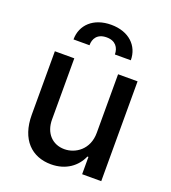

<svg xmlns="http://www.w3.org/2000/svg" viewBox="-141 -876 876 986"><g transform="rotate(20 297.0 -382.5)"><path d="M416.9 -226.2C417.3 -133.5 348.4 -89.5 288.7 -89.5C223 -89.5 177.6 -137.1 177.6 -211.3V-545.5H71.4V-198.5C71.4 -63.2 145.6 7.1 250.4 7.1C332.4 7.1 388.1 -36.2 413.4 -94.5H419V0H523.4V-545.5H416.9ZM140.6 -635.3H228C227.6 -670.8 246.4 -703.5 297.6 -703.5C346.6 -703.5 366.5 -671.9 366.8 -635.3H453.8C453.8 -714.8 394.2 -772.4 297.6 -772.4C201 -772.4 140.6 -714.8 140.6 -635.3Z"/></g></svg>

Font: Margiela Sans Medium
Style: Regular
Weight: 500
Designer: Stefan Endress, Andreas Faust
Version: Version 1.100;FEAKit 1.0